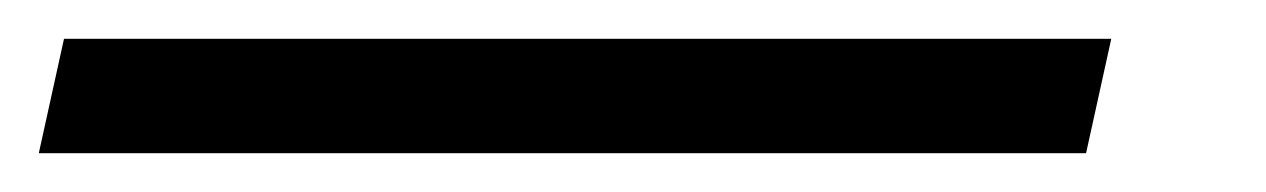

<svg xmlns="http://www.w3.org/2000/svg" viewBox="-33 121 653 99"><path d="M0 141 -13 200H527L540 141Z"/></svg>

Font: LT Wave Mono Light
Style: Italic
Weight: 300
Designer: Daniel Lyons
Version: Version 2.5 (Glyphs App)